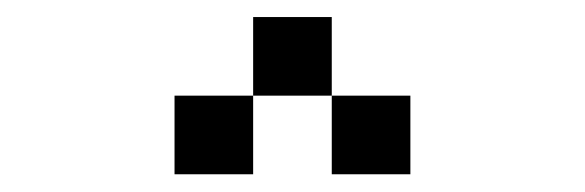

<svg xmlns="http://www.w3.org/2000/svg" viewBox="-20 -747 676 222"><path d="M181.8 -636.4V-545.5H272.7V-636.4ZM272.7 -727.3V-636.4H363.6V-727.3ZM363.6 -636.4V-545.5H454.5V-636.4Z"/></svg>

Font: Departure Mono
Style: Regular
Weight: 400
Monospace: yes
Designer: Helena Zhang
Version: Version 1.500;Glyphs 3.3.1 (3343)